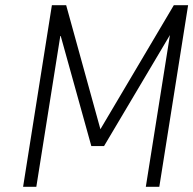

<svg xmlns="http://www.w3.org/2000/svg" viewBox="-20 -720 745 740"><path d="M650 -700 367 -222 235 -700H180L69 0H120L213 -585L332 -157H381L635 -585L542 0H594L705 -700Z"/></svg>

Font: Arthouse Owned Light
Style: Italic
Weight: 300
Italic angle: -10°
Designer: Jeremy Tribby
Foundry: Tribby Type
Version: Version 1.000;PS 001.000;hotconv 1.0.88;makeotf.lib2.5.64775